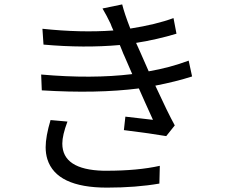

<svg xmlns="http://www.w3.org/2000/svg" viewBox="-20 -816 1040 877"><path d="M210.9 -267.6 288.1 -260.7Q264.6 -198.2 264.6 -160.2Q264.6 -41 452.1 -36.1Q459 -36.1 465.8 -36.1Q609.4 -36.1 710 -58.6L708 22.5Q601.6 41 468.8 41Q237.3 41 196.3 -88.9Q188.5 -114.3 188.5 -143.6Q188.5 -192.4 210.9 -267.6ZM841.8 -539.1 857.4 -466.8Q785.2 -443.4 689.5 -424.8Q746.1 -301.8 778.3 -243.2L739.3 -194.3Q671.9 -206.1 545.9 -221.7L552.7 -283.2Q651.4 -271.5 678.7 -268.6Q668 -292 641.6 -350.6Q623 -391.6 614.3 -412.1Q421.9 -387.7 170.9 -403.3L168 -475.6Q399.4 -455.1 584 -477.5L548.8 -558.6Q543.9 -568.4 536.1 -588.9Q530.3 -604.5 527.3 -610.4Q364.3 -595.7 178.7 -612.3L173.8 -684.6Q347.7 -666 498 -676.8Q495.1 -682.6 490.2 -694.3Q487.3 -703.1 485.4 -707Q467.8 -744.1 448.2 -777.3L538.1 -795.9Q548.8 -752.9 575.2 -685.5Q693.4 -704.1 772.5 -733.4L786.1 -662.1Q699.2 -635.7 601.6 -620.1L620.1 -579.1Q624 -569.3 659.2 -490.2Q755.9 -506.8 841.8 -539.1Z"/></svg>

Font: Taipei Sans TC Beta
Style: Regular
Weight: 400
Designer: JT Foundry
Foundry: JT Foundry
Version: Version 1.000